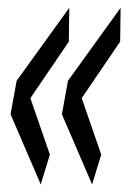

<svg xmlns="http://www.w3.org/2000/svg" viewBox="-20 -520 334 500"><path d="M86.1 -39.7 7.5 -222.4 23.3 -309.6 160.4 -499.7 159.2 -411.5 59.1 -264.4 109.9 -117.4ZM219.8 -39.7 141.2 -222.4 157 -309.6 294.1 -499.7 292.9 -411.5 192.8 -264.4 243.6 -117.4Z"/></svg>

Font: Georama ExtraCondensed Thin
Style: Italic
Weight: 100
Width: 2
Italic angle: -9°
Designer: Jean-Baptiste Levee
Foundry: Production Type
Version: Version 1.001